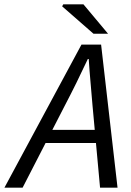

<svg xmlns="http://www.w3.org/2000/svg" viewBox="-71 -861 601 881"><path d="M-50.6 0 302.8 -656.3H392.9L468.3 0H388.1L353.5 -377Q349.4 -429.3 344.5 -482Q339.7 -534.7 336.1 -590.4H332.1Q305.8 -534.3 280.4 -482.7Q255 -431.1 226.7 -377L32.8 0ZM106.5 -204.9 121.8 -265.2H409.8L395.8 -204.9ZM357.9 -706.3 214.2 -831.9 219.2 -841H312L424.7 -706.3Z"/></svg>

Font: Source Sans 3
Style: Italic
Weight: 200
Italic angle: -11°
Designer: Paul D. Hunt
Foundry: Adobe
Version: Version 3.046;hotconv 1.0.118;makeotfexe 2.5.65603